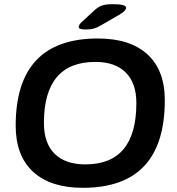

<svg xmlns="http://www.w3.org/2000/svg" viewBox="-20 -891 844 918"><path d="M376 7Q222 7 138.5 -69.5Q55 -146 55 -290Q55 -707 448 -707Q602 -707 685 -631Q768 -555 768 -412Q768 7 376 7ZM388 -105Q632 -105 632 -398Q632 -494 581 -544.5Q530 -595 436 -595Q190 -595 190 -303Q190 -206 241.5 -155.5Q293 -105 388 -105ZM389 -750Q356 -750 356 -762Q356 -771 370 -785L434 -844Q451 -859 469 -865Q487 -871 520 -871Q583 -871 583 -854Q583 -839 546 -818L463 -770Q444 -759 429 -754.5Q414 -750 389 -750Z"/></svg>

Font: Asap Semi Expanded Semi Expanded SemiBold
Style: Italic
Weight: 600
Width: 6
Italic angle: -6°
Designer: Pablo Cosgaya
Foundry: Omnibus-Type
Version: Version 3.001; ttfautohint (v1.8.4.7-5d5b)